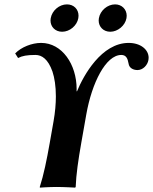

<svg xmlns="http://www.w3.org/2000/svg" viewBox="-20 -854 699 877"><path d="M207 -200C193.8 -125 179.3 -54 161.7 0L162.2 3C162.2 3 203.7 0 238.7 0C272.7 0 323.2 3 323.2 3L325.7 0C327.8 -57 337.8 -125 351 -200L374.1 -331C399.5 -475 463.1 -603 534.1 -603C556.1 -603 563.2 -587 567.2 -564C570.1 -541 591.9 -534 607.9 -534C632.9 -534 653.8 -556 658 -580C658.6 -583.5 658.9 -586.9 658.9 -590.2C658.9 -627.7 621.9 -658 567.8 -658C443.8 -658 361.7 -510 331.8 -437H329.8C329.9 -440.6 330 -444.2 330 -447.8C330 -559.5 263.7 -658 167.8 -658C125.8 -658 77.4 -639 49.3 -610L62.6 -589C81.4 -598.9 103.1 -603 142.1 -603C171.1 -603 199.7 -584 219.7 -527C229.1 -498.6 235.2 -460.4 235.2 -413.9C235.2 -380.1 232 -342 224.6 -300ZM431.7 -771C431 -767.4 430.7 -763.8 430.7 -760.4C430.7 -731.4 452.5 -709 483.8 -709C517.8 -709 551.7 -737 557.7 -771C558.3 -774.7 558.7 -778.3 558.7 -781.9C558.7 -811.6 536.2 -834 505.8 -834C470.8 -834 437.9 -806 431.7 -771ZM211.7 -771C211 -767.4 210.7 -763.8 210.7 -760.4C210.7 -731.4 232.5 -709 263.8 -709C298.8 -709 331.7 -737 337.7 -771C338.4 -774.8 338.7 -778.6 338.7 -782.2C338.7 -811.8 317 -834 285.8 -834C250.8 -834 217.9 -806 211.7 -771Z"/></svg>

Font: Linux Biolinum O 
Style: Bold Italic
Weight: 700
Designer: Philipp H. Poll
Foundry: Philipp H. Poll
Version: Version 1.3.2